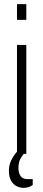

<svg xmlns="http://www.w3.org/2000/svg" viewBox="-20 -743 210 927"><path d="M62 -647V-723H107V-647ZM62 0V-526H107V0ZM95 164Q77 164 60.5 156Q44 148 33.5 129.5Q23 111 23 82Q23 53 35 29.5Q47 6 63 -12H100V-7Q91 3 80 21Q69 39 69 68Q69 91 79 106.5Q89 122 115 122H138V150Q128 158 116 161Q104 164 95 164Z"/></svg>

Font: Archivo Condensed Thin
Style: Regular
Weight: 250
Width: 3
Designer: Hector Gatti
Foundry: Omnibus-Type
Version: Version 2.001